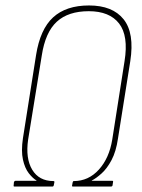

<svg xmlns="http://www.w3.org/2000/svg" viewBox="-20 -683 519 703"><path d="M33 0Q29 0 30 -4L31 -16Q33 -21 37 -21H113L114 -22Q100 -30 85.5 -48.5Q71 -67 64 -98.5Q57 -130 64 -177L112 -481Q127 -576 174.5 -619.5Q222 -663 306 -663Q392 -663 432.5 -612.5Q473 -562 457 -459L412 -176Q405 -128 388.5 -97Q372 -66 352 -48Q332 -30 316 -22V-21H391Q395 -21 394 -17L392 -4Q391 0 386 0H248Q246 0 244.5 -0.5Q243 -1 244 -4L246 -15Q247 -20 250 -20Q304 -20 342 -62Q380 -104 391 -172L436 -459Q451 -552 416 -597Q381 -642 305 -642Q230 -642 188 -603.5Q146 -565 133 -480L83 -172Q73 -103 98 -61.5Q123 -20 176 -20Q180 -20 179 -15L177 -5Q176 0 172 0Z"/></svg>

Font: Sofia Sans Condensed Thin
Style: Italic
Weight: 250
Italic angle: -9°
Version: Version 4.100